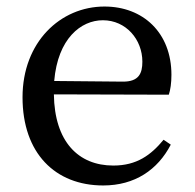

<svg xmlns="http://www.w3.org/2000/svg" viewBox="-20 -554 596 588"><path d="M146 -306C157 -436 228 -492 295 -492C366 -492 416 -433 416 -365C416 -329 405 -304 357 -304ZM497 -264C502 -279 505 -300 505 -325C505 -454 418 -534 300 -534C165 -534 49 -425 49 -256C49 -85 149 14 296 14C393 14 463 -34 503 -111L481 -126C442 -79 399 -47 327 -47C220 -47 147 -120 145 -265Z"/></svg>

Font: Noto Serif SC Medium
Style: Regular
Weight: 500
Designer: Ryoko NISHIZUKA 西塚涼子 (kana & ideographs); Frank Grießhammer (Latin, Greek & Cyrillic); Wenlong ZHANG 张文龙 (bopomofo); San
Foundry: Adobe Systems Incorporated
Version: Version 1.001;PS 1.001;hotconv 16.6.54;makeotf.lib2.5.65590